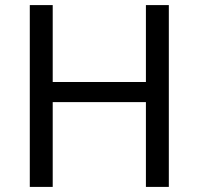

<svg xmlns="http://www.w3.org/2000/svg" viewBox="-20 -734 781 754"><path d="M643 0H553V-333H187V0H97V-714H187V-412H553V-714H643Z"/></svg>

Font: Noto Sans Ol Chiki
Style: Regular
Weight: 400
Designer: Monotype Design Team, Lewis McGuffie
Foundry: Monotype Imaging Inc.
Version: Version 2.003